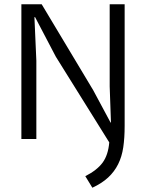

<svg xmlns="http://www.w3.org/2000/svg" viewBox="-20 -650 682 898"><path d="M241 -385 144 -570H141L150 -366V0H80V-630H175L416 -228L497 -77H499L493 -246V-630H563V-61Q563 -5 556.5 39Q550 83 532.5 118Q515 153 486 180Q457 207 412 228L379 174Q434 146 460 110.5Q486 75 491 16Z"/></svg>

Font: Mukta Malar Light
Style: Regular
Weight: 300
Designer: Aadarsh Rajan, Girish Dalvi, Yashodeep Gholap
Foundry: Ek Type
Version: Version 2.538;PS 1.000;hotconv 16.6.51;makeotf.lib2.5.65220;